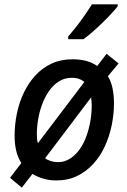

<svg xmlns="http://www.w3.org/2000/svg" viewBox="-20 -819 584 881"><path d="M80 42 26 -3 78 -71Q62 -96 54.5 -127Q47 -158 47 -196Q47 -247 57.5 -298Q68 -349 89.5 -394Q111 -439 143 -473.5Q175 -508 217.5 -527.5Q260 -547 313 -547Q347 -547 375.5 -539.5Q404 -532 426 -516L469 -572L524 -528L475 -469Q490 -446 496.5 -413Q503 -380 503 -346Q503 -295 492.5 -244Q482 -193 461 -147.5Q440 -102 408 -67Q376 -32 334 -11.5Q292 9 239 9Q207 9 179.5 1Q152 -7 129 -21ZM246 -75Q273 -75 296 -88Q319 -101 338 -124Q357 -147 370.5 -179Q384 -211 392 -249.5Q400 -288 401 -331Q401 -343 400 -354.5Q399 -366 398 -372L187 -93Q197 -85 213 -80Q229 -75 246 -75ZM367 -443Q358 -451 344 -456.5Q330 -462 309 -462Q279 -462 254.5 -448Q230 -434 211 -409.5Q192 -385 178.5 -353Q165 -321 157.5 -284.5Q150 -248 149 -209Q149 -194 150 -182Q151 -170 154 -162ZM293 -652Q310 -671 330 -696.5Q350 -722 369 -749.5Q388 -777 402 -799H520V-790Q510 -777 491 -756.5Q472 -736 449.5 -714Q427 -692 404.5 -672.5Q382 -653 363 -639H293Z"/></svg>

Font: Noto Sans Display Medium
Style: Italic
Weight: 500
Italic angle: -12°
Designer: Monotype Design Team
Foundry: Monotype Imaging Inc.
Version: Version 2.003